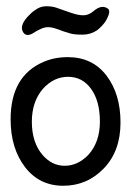

<svg xmlns="http://www.w3.org/2000/svg" viewBox="-20 -584 406 615"><path d="M54 -481Q42 -501 68 -530Q82 -545 90 -550Q108 -564 127.5 -564Q147 -564 160 -559.5Q173 -555 187 -550Q187 -550 209 -542.5Q231 -535 247 -535Q264 -535 279 -548Q306 -571 326 -556Q337 -547 317 -514Q306 -499 291 -487Q270 -473 244.5 -473Q219 -473 206.5 -476.5Q194 -480 182 -484Q149 -497 136 -497Q124 -497 114.5 -493Q105 -489 97 -484.5Q89 -480 83 -476Q63 -466 54 -481ZM120 -386Q155 -401 197 -401Q276 -401 321 -342Q366 -283 366 -191.5Q366 -100 312.5 -44.5Q259 11 182.5 11Q106 11 60 -49Q14 -109 14 -202Q14 -341 120 -386ZM117 -299Q82 -258 82 -194Q82 -128 116 -88Q146 -53 187.5 -53Q229 -53 263 -88Q300 -129 300 -194.5Q300 -260 272 -299Q244 -338 198 -338Q152 -338 117 -299Z"/></svg>

Font: Scratch Savers
Style: Book
Weight: 400
Designer: Pablo Impallari, Rodrigo Fuenzalida, Brenda Gallo
Foundry: Pablo Impallari, Rodrigo Fuenzalida, Brenda Gallo
Version: Version 4.0b1